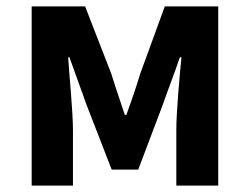

<svg xmlns="http://www.w3.org/2000/svg" viewBox="-20 -580 780 600"><path d="M79 0H208V-173C208 -230 197 -339 193 -401H197C213 -355 235 -297 251 -251L329 -50H412L488 -251C504 -297 526 -353 542 -401H547C541 -339 531 -230 531 -173V0H662V-560H495L418 -349C404 -303 390 -262 375 -221H370C357 -262 342 -303 328 -349L246 -560H79Z"/></svg>

Font: Noto Sans TC
Style: Bold
Weight: 700
Designer: Ryoko NISHIZUKA 西塚涼子 (kana, bopomofo & ideographs); Paul D. Hunt (Latin, Greek & Cyrillic); Sandoll Communications 산돌커뮤니
Foundry: Adobe
Version: Version 2.004;hotconv 1.0.118;makeotfexe 2.5.65603